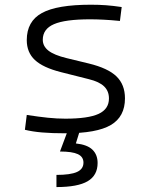

<svg xmlns="http://www.w3.org/2000/svg" viewBox="-20 -547 626 802"><path d="M252.9 9.8Q196.3 9.8 156 6.3Q115.7 2.9 84 -4.9L91.8 -66.9Q142.1 -59.1 180.2 -55.2Q218.3 -51.3 252.9 -51.3Q348.6 -51.3 391.8 -71.3Q435.1 -91.3 435.1 -135.7Q435.1 -166.5 415 -186Q395 -205.6 351.1 -216.3L234.9 -245.6Q159.7 -264.6 125.7 -296.4Q91.8 -328.1 91.8 -379.4Q91.8 -458 155 -492.7Q218.3 -527.3 359.4 -527.3Q393.6 -527.3 423.1 -525.1Q452.6 -522.9 488.3 -517.6L481 -459.5Q441.4 -463.4 411.9 -464.8Q382.3 -466.3 356.4 -466.3Q252 -466.3 205.3 -446Q158.7 -425.8 158.7 -380.9Q158.7 -354 182.4 -335.4Q206.1 -316.9 258.3 -304.2L351.1 -281.7Q431.2 -262.2 466.6 -227.8Q502 -193.4 502 -136.2Q502 -59.6 443.1 -24.9Q384.3 9.8 252.9 9.8ZM215.8 234.4V183.6Q274.4 183.6 301.5 171.4Q328.6 159.2 328.6 132.3Q328.6 107.9 305.2 96.9Q281.7 85.9 230.5 85.9L269 -17.1L314 -2.9L296.9 52.2Q344.2 57.1 366 78.1Q387.7 99.1 387.7 133.8Q387.7 185.5 346.2 210Q304.7 234.4 215.8 234.4Z"/></svg>

Font: CaskaydiaCove NFP Light
Style: Regular
Weight: 300
Designer: Aaron Bell
Foundry: Saja Typeworks
Version: Version 2111.001; VTT 6.35;Nerd Fonts 3.1.1